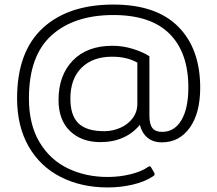

<svg xmlns="http://www.w3.org/2000/svg" viewBox="-20 -734 954 843"><path d="M55 -302Q55 -506 167 -610Q279 -714 478 -714Q666 -714 762.5 -617Q859 -520 859 -349Q859 -237 813 -173Q767 -109 691 -109Q652 -109 627.5 -129.5Q603 -150 594 -186Q564 -149 520 -129.5Q476 -110 421 -110Q338 -110 287.5 -158.5Q237 -207 237 -295Q237 -403 299.5 -468Q362 -533 474 -533Q519 -533 563 -519.5Q607 -506 636 -487V-226Q636 -189 649 -172Q662 -155 692 -155Q746 -155 776.5 -206.5Q807 -258 807 -350Q807 -503 724.5 -585.5Q642 -668 478 -668Q305 -668 206 -578.5Q107 -489 107 -302Q107 -188 153 -110.5Q199 -33 277.5 5Q356 43 453 43Q505 43 553.5 31Q602 19 630 -1Q635 -4 637 -4Q641 -4 644 2L657 24Q659 30 659 31Q659 36 652 40Q616 64 563 76.5Q510 89 453 89Q337 89 246.5 43Q156 -3 105.5 -91.5Q55 -180 55 -302ZM583 -278V-459Q538 -485 472 -485Q387 -485 338 -436.5Q289 -388 289 -301Q289 -227 324.5 -192.5Q360 -158 438 -158Q474 -158 507.5 -172.5Q541 -187 562 -214.5Q583 -242 583 -278Z"/></svg>

Font: Mitr ExtraLight
Style: Regular
Weight: 275
Designer: Thanarat Vachiruckul
Foundry: Cadson Demak Co.,Ltd.
Version: Version 1.001